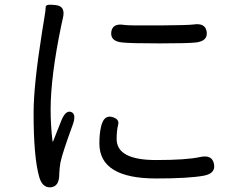

<svg xmlns="http://www.w3.org/2000/svg" viewBox="-20 -772 1040 823"><path d="M197 31Q161 33 148 -14Q124 -98 124 -288Q124 -407 160 -633L169 -689Q176 -729 176 -742.5Q176 -756 220 -750Q263 -745 249 -692Q247 -685 242 -660Q197 -443 197 -302Q197 -236 205 -167Q206 -162 208 -167L242 -253Q261 -301 285 -292Q309 -283 291 -235Q247 -115 239 -75Q235 -52 234 -28V-22Q233 28 197 31ZM649 -7Q406 -7 406 -157Q406 -199 413 -228Q424 -279 459 -271Q493 -262 486.5 -237.5Q480 -213 480 -176Q480 -86 649 -86Q780 -86 838 -99Q889 -110 897 -70Q906 -29 854 -19Q789 -7 649 -7ZM504 -590Q452 -595 457 -635Q462 -674 514 -665Q534 -662 665 -663Q788 -664 809 -667Q861 -675 866 -635Q871 -596 820 -590Q787 -586 663 -586Q539 -586 504 -590Z"/></svg>

Font: Resource Han Rounded HK
Style: Regular
Weight: 400
Designer: Cyano Hao (round all glyphs); Ryoko NISHIZUKA  (kana, bopomofo & ideographs); Paul D. Hunt (Latin, Greek & Cyrillic); Sa
Foundry: Cyano Hao
Version: 0.990